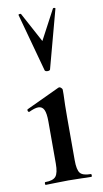

<svg xmlns="http://www.w3.org/2000/svg" viewBox="-85 -771 435 811"><g transform="rotate(-10 133.0 -365.0)"><path d="M44 -12Q77 -12 89 -26.5Q101 -41 101 -81V-262Q101 -297 93.5 -312.5Q86 -328 69 -328Q54 -328 29 -316H28Q24 -316 22.5 -321Q21 -326 24 -328L167 -395L171 -396Q175 -396 179.5 -391.5Q184 -387 184 -384V-363Q182 -321 182 -264V-81Q182 -40 193.5 -26Q205 -12 239 -12Q242 -12 242 -6Q242 0 239 0Q213 0 198 -1L141 -2L84 -1Q69 0 44 0Q41 0 41 -6Q41 -12 44 -12ZM66 -729 135 -601 203 -729Q205 -731 209.5 -730Q214 -729 213 -726L146 -477Q144 -472 135 -472Q126 -472 123 -477L55 -726Q54 -729 59 -730Q64 -731 66 -729Z"/></g></svg>

Font: Cormorant Garamond SemiBold
Style: Regular
Weight: 600
Designer: Christian Thalmann (Catharsis Fonts)
Version: Version 3.000